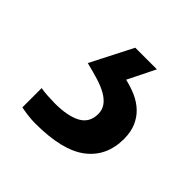

<svg xmlns="http://www.w3.org/2000/svg" viewBox="-83 -66 371 371"><g transform="rotate(45 102.5 120.0)"><path d="M199.2 140.1Q199.2 187.5 164.8 213.9Q130.4 240.2 57.1 240.2Q46.4 240.2 35.4 238.8Q24.4 237.3 17.1 235.8V183.1Q24.4 184.6 36.4 185.3Q48.3 186 56.2 186Q90.8 186 110.4 175.5Q129.9 165 129.9 141.1Q129.9 129.4 123.5 120.8Q117.2 112.3 106 106Q94.7 99.6 79.3 95Q64 90.3 45.9 85.9L89.8 0H148.9L121.1 56.2Q137.7 60.1 151.9 66.4Q166 72.8 176.5 82.8Q187 92.8 193.1 106.9Q199.2 121.1 199.2 140.1Z"/></g></svg>

Font: Droid Sans
Style: Regular
Weight: 400
Version: Version 1.00 build 113